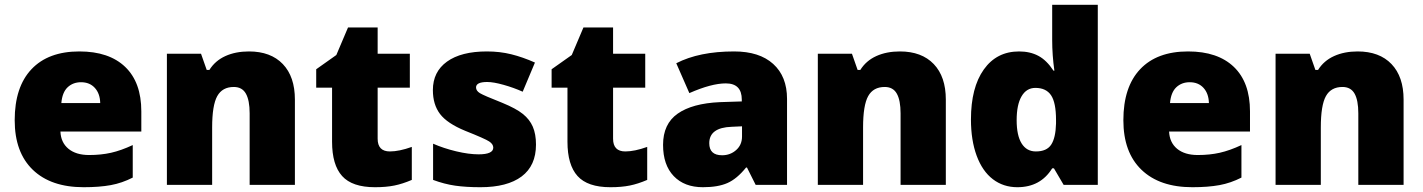

<svg xmlns="http://www.w3.org/2000/svg" viewBox="-20 -780 6005 810"><path d="M333 9.8Q194.8 9.8 118.4 -63.7Q42 -137.2 42 -272.9Q42 -413.1 112.8 -488Q183.6 -563 314.9 -563Q439.9 -563 508.1 -497.8Q576.2 -432.6 576.2 -310.1V-225.1H234.9Q236.8 -178.7 268.8 -152.3Q300.8 -126 356 -126Q406.2 -126 448.5 -135.5Q490.7 -145 540 -168V-30.8Q495.1 -7.8 447.3 1Q399.4 9.8 333 9.8ZM321.8 -433.1Q288.1 -433.1 265.4 -411.9Q242.7 -390.6 238.8 -345.2H402.8Q401.9 -385.3 380.1 -409.2Q358.4 -433.1 321.8 -433.1Z M1033.2 0V-301.8Q1033.2 -356.9 1017.3 -385Q1001.5 -413.1 966.3 -413.1Q918 -413.1 896.5 -374.5Q875 -335.9 875 -242.2V0H684.1V-553.2H828.1L852.1 -484.9H863.3Q887.7 -523.9 930.9 -543.5Q974.1 -563 1030.3 -563Q1122.1 -563 1173.1 -509.8Q1224.1 -456.5 1224.1 -359.9V0Z M1625 -141.1Q1663.6 -141.1 1717.3 -160.2V-21Q1678.7 -4.4 1643.8 2.7Q1608.9 9.8 1562 9.8Q1465.8 9.8 1423.3 -37.4Q1380.9 -84.5 1380.9 -182.1V-410.2H1314V-487.8L1398.9 -547.9L1448.2 -664.1H1573.2V-553.2H1709V-410.2H1573.2V-194.8Q1573.2 -141.1 1625 -141.1Z M2241.2 -169.9Q2241.2 -81.1 2180.7 -35.6Q2120.1 9.8 2006.8 9.8Q1945.3 9.8 1899.9 3.2Q1854.5 -3.4 1807.1 -21V-173.8Q1851.6 -154.3 1904.5 -141.6Q1957.5 -128.9 1999 -128.9Q2061 -128.9 2061 -157.2Q2061 -171.9 2043.7 -183.3Q2026.4 -194.8 1942.9 -228Q1866.7 -259.3 1836.4 -299.1Q1806.2 -338.9 1806.2 -399.9Q1806.2 -477.1 1865.7 -520Q1925.3 -563 2034.2 -563Q2088.9 -563 2137 -551Q2185.1 -539.1 2236.8 -516.1L2185.1 -393.1Q2147 -410.2 2104.5 -422.1Q2062 -434.1 2035.2 -434.1Q1988.3 -434.1 1988.3 -411.1Q1988.3 -397 2004.6 -387Q2021 -377 2099.1 -346.2Q2157.2 -322.3 2185.8 -299.3Q2214.4 -276.4 2227.8 -245.4Q2241.2 -214.4 2241.2 -169.9Z M2618.2 -141.1Q2656.7 -141.1 2710.4 -160.2V-21Q2671.9 -4.4 2637 2.7Q2602.1 9.8 2555.2 9.8Q2459 9.8 2416.5 -37.4Q2374 -84.5 2374 -182.1V-410.2H2307.1V-487.8L2392.1 -547.9L2441.4 -664.1H2566.4V-553.2H2702.1V-410.2H2566.4V-194.8Q2566.4 -141.1 2618.2 -141.1Z M3168 0 3131.3 -73.2H3127.4Q3088.9 -25.4 3048.8 -7.8Q3008.8 9.8 2945.3 9.8Q2867.2 9.8 2822.3 -37.1Q2777.3 -84 2777.3 -168.9Q2777.3 -257.3 2838.9 -300.5Q2900.4 -343.8 3017.1 -349.1L3109.4 -352.1V-359.9Q3109.4 -428.2 3042 -428.2Q2981.4 -428.2 2888.2 -387.2L2833 -513.2Q2929.7 -563 3077.1 -563Q3183.6 -563 3241.9 -510.3Q3300.3 -457.5 3300.3 -362.8V0ZM3026.4 -125Q3061 -125 3085.7 -147Q3110.4 -168.9 3110.4 -204.1V-247.1L3066.4 -245.1Q2972.2 -241.7 2972.2 -175.8Q2972.2 -125 3026.4 -125Z M3779.3 0V-301.8Q3779.3 -356.9 3763.4 -385Q3747.6 -413.1 3712.4 -413.1Q3664.1 -413.1 3642.6 -374.5Q3621.1 -335.9 3621.1 -242.2V0H3430.2V-553.2H3574.2L3598.1 -484.9H3609.4Q3633.8 -523.9 3677 -543.5Q3720.2 -563 3776.4 -563Q3868.2 -563 3919.2 -509.8Q3970.2 -456.5 3970.2 -359.9V0Z M4272 9.8Q4212.9 9.8 4168.7 -23.9Q4124.5 -57.6 4100.3 -123Q4076.2 -188.5 4076.2 -275.9Q4076.2 -410.6 4130.4 -486.8Q4184.6 -563 4279.3 -563Q4325.7 -563 4360.6 -544.4Q4395.5 -525.9 4424.3 -481.9H4428.2Q4418.9 -546.9 4418.9 -611.8V-759.8H4611.3V0H4467.3L4426.3 -69.8H4418.9Q4369.6 9.8 4272 9.8ZM4350.1 -141.1Q4396 -141.1 4414.8 -169.9Q4433.6 -198.7 4435.1 -258.8V-273.9Q4435.1 -347.2 4414.1 -378.2Q4393.1 -409.2 4348.1 -409.2Q4310.5 -409.2 4289.8 -373.8Q4269 -338.4 4269 -272.9Q4269 -208.5 4290 -174.8Q4311 -141.1 4350.1 -141.1Z M5010.3 9.8Q4872.1 9.8 4795.7 -63.7Q4719.2 -137.2 4719.2 -272.9Q4719.2 -413.1 4790 -488Q4860.8 -563 4992.2 -563Q5117.2 -563 5185.3 -497.8Q5253.4 -432.6 5253.4 -310.1V-225.1H4912.1Q4914.1 -178.7 4946 -152.3Q4978 -126 5033.2 -126Q5083.5 -126 5125.7 -135.5Q5168 -145 5217.3 -168V-30.8Q5172.4 -7.8 5124.5 1Q5076.7 9.8 5010.3 9.8ZM4999 -433.1Q4965.3 -433.1 4942.6 -411.9Q4919.9 -390.6 4916 -345.2H5080.1Q5079.1 -385.3 5057.4 -409.2Q5035.6 -433.1 4999 -433.1Z M5710.4 0V-301.8Q5710.4 -356.9 5694.6 -385Q5678.7 -413.1 5643.6 -413.1Q5595.2 -413.1 5573.7 -374.5Q5552.2 -335.9 5552.2 -242.2V0H5361.3V-553.2H5505.4L5529.3 -484.9H5540.5Q5564.9 -523.9 5608.2 -543.5Q5651.4 -563 5707.5 -563Q5799.3 -563 5850.3 -509.8Q5901.4 -456.5 5901.4 -359.9V0Z"/></svg>

Font: Sahel Black FD
Style: Black-FD
Weight: 900
Foundry: Saber Rastikerdar (saber.rastikerdar@gmail.com)
Version: Version 3.3.1